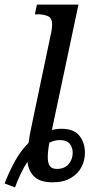

<svg xmlns="http://www.w3.org/2000/svg" viewBox="-38 -780 423 832"><path d="M-18 15Q-1 -30 24.5 -77.5Q50 -125 86 -161Q89 -187 94.5 -213Q100 -239 104 -259L181 -626Q185 -641 186.5 -654.5Q188 -668 188 -674Q188 -702 169.5 -710Q151 -718 125 -718H113L122 -760H302L187 -217Q196 -219 206.5 -220.5Q217 -222 227 -222Q282 -222 306 -192Q330 -162 330 -118Q330 -85 315 -56Q300 -27 268.5 -8.5Q237 10 190 10Q136 10 110.5 -14.5Q85 -39 81 -79Q65 -55 51.5 -26.5Q38 2 27 32ZM209 -48Q241 -48 259 -68.5Q277 -89 277 -118Q277 -141 264 -157Q251 -173 221 -173Q199 -173 176 -162Q169 -125 169 -98Q169 -73 178 -60.5Q187 -48 209 -48Z"/></svg>

Font: Noto Serif SemiCondensed
Style: Italic
Weight: 400
Width: 4
Italic angle: -12°
Designer: Monotype Design Team
Foundry: Monotype Imaging Inc.
Version: Version 2.013